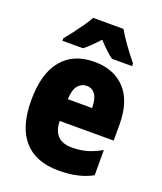

<svg xmlns="http://www.w3.org/2000/svg" viewBox="-143 -858 808 959"><g transform="rotate(20 261.5 -378.0)"><path d="M267 -562Q372 -562 431.5 -497.5Q491 -433 491 -310V-225H204Q206 -121 306 -121Q349 -121 384.5 -131Q420 -141 461 -164V-30Q390 10 283 10Q161 10 98 -61.5Q35 -133 35 -274Q35 -416 95.5 -489Q156 -562 267 -562ZM272 -436Q244 -436 225.5 -414Q207 -392 205 -341H334Q334 -389 317.5 -412.5Q301 -436 272 -436ZM346 -766Q365 -733 393 -694Q421 -655 450 -620V-606H343Q325 -619 306 -637Q287 -655 265 -679Q242 -654 223.5 -636Q205 -618 189 -606H80V-620Q95 -637 115.5 -664Q136 -691 155.5 -719Q175 -747 185 -766Z"/></g></svg>

Font: Noto Sans Lao Looped Condensed Black
Style: Regular
Weight: 900
Width: 3
Designer: Mark Frömberg, Ben Mitchell
Foundry: The Fontpad Ltd
Version: Version 1.002; ttfautohint (v1.8.4.7-5d5b)